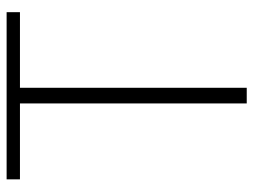

<svg xmlns="http://www.w3.org/2000/svg" viewBox="-110 -634 744 563"><g transform="rotate(-90 261.5 -352.0)"><path d="M17.6 -665V-704.1H507.8V-665H286.1V0H240.2V-665Z"/></g></svg>

Font: Gothic A1 ExtraLight
Style: Regular
Weight: 275
Designer: HanYang I&C Co.,Ltd.
Foundry: HanYang I&C Co.,Ltd.
Version: Version 2.50